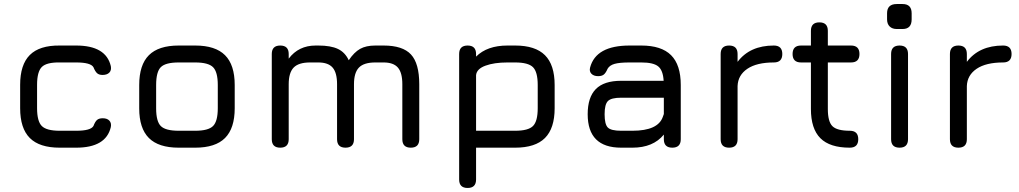

<svg xmlns="http://www.w3.org/2000/svg" viewBox="-20 -733 5058 953"><path d="M276 0Q176 0 128 -48Q80 -96 80 -196V-312Q80 -412 128 -460Q176 -508 276 -507H358Q506 -507 530 -405Q534 -384 522.5 -372.5Q511 -361 489 -361Q471 -361 461.5 -370Q452 -379 444 -399Q431 -423 358 -423H276Q211 -424 187.5 -400.5Q164 -377 164 -312V-196Q164 -131 187.5 -107.5Q211 -84 276 -84H358Q431 -84 444 -108Q452 -129 461.5 -137.5Q471 -146 490 -146Q512 -146 523 -134Q534 -122 530 -102Q506 0 358 0Z M867 0Q767 0 719 -48Q671 -96 671 -195V-311Q671 -411 719 -459Q767 -507 867 -507H949Q1049 -507 1097 -459Q1145 -411 1145 -311V-196Q1145 -96 1097 -48Q1049 0 949 0ZM755 -195Q755 -130 778.5 -107Q802 -84 867 -84H949Q1014 -84 1037.5 -107.5Q1061 -131 1061 -196V-311Q1061 -376 1037.5 -399.5Q1014 -423 949 -423H867Q802 -423 778.5 -400Q755 -377 755 -311Z M1413 -42Q1413 0 1371 0Q1329 0 1329 -42V-465Q1329 -507 1371 -507Q1413 -507 1413 -465V-442Q1462 -507 1547 -507H1560Q1622 -507 1657.5 -490Q1693 -473 1711 -434Q1738 -474 1767.5 -490.5Q1797 -507 1843 -507H1884Q1979 -507 2020 -462.5Q2061 -418 2061 -315V-42Q2061 0 2019 0Q1977 0 1977 -42V-315Q1977 -372 1955 -397.5Q1933 -423 1884 -423H1843Q1786 -423 1761.5 -397.5Q1737 -372 1737 -315V-42Q1737 0 1695 0Q1653 0 1653 -42V-315Q1653 -372 1631 -397.5Q1609 -423 1560 -423H1519Q1462 -423 1437.5 -397.5Q1413 -372 1413 -315Z M2343 0V158Q2343 200 2301 200Q2259 200 2259 158V-465Q2259 -507 2301 -507Q2343 -507 2343 -465V-452Q2398 -507 2499 -507H2537Q2637 -507 2685 -459Q2733 -411 2733 -311V-196Q2733 -96 2685 -48Q2637 0 2537 0ZM2499 -423Q2433 -423 2389.5 -407Q2346 -391 2343 -360V-84H2537Q2602 -84 2625.5 -107.5Q2649 -131 2649 -196V-311Q2649 -376 2625.5 -399.5Q2602 -423 2537 -423Z M3063 0Q2897 0 2897 -166Q2897 -250 2937.5 -291Q2978 -332 3063 -332H3274Q3271 -384 3247 -403.5Q3223 -423 3163 -423H3105Q3055 -423 3030.5 -416Q3006 -409 2996 -392Q2987 -371 2977 -363Q2967 -355 2949 -355Q2927 -355 2915.5 -367Q2904 -379 2909 -398Q2938 -507 3105 -507H3163Q3263 -507 3311 -459Q3359 -411 3359 -311V-42Q3359 0 3317 0Q3275 0 3275 -42V-65Q3222 0 3119 0ZM3119 -84Q3246 -84 3270 -153Q3271 -155 3272.5 -160Q3274 -165 3275 -167V-248H3063Q3014 -248 2997.5 -231.5Q2981 -215 2981 -166Q2981 -116 2997 -100Q3013 -84 3063 -84Z M3641 -42Q3641 0 3599 0Q3557 0 3557 -42V-465Q3557 -507 3599 -507Q3641 -507 3641 -465V-426Q3702 -507 3821 -507Q3863 -507 3863 -465Q3863 -423 3821 -423Q3736 -423 3689.5 -391.5Q3643 -360 3641 -306Z M4198 0Q4099 0 4052 -47Q4005 -94 4005 -192V-423H3956Q3914 -423 3914 -465Q3914 -507 3956 -507H4005V-580Q4005 -622 4047 -622Q4089 -622 4089 -580V-507H4204Q4246 -507 4246 -465Q4246 -423 4204 -423H4089V-192Q4089 -129 4112 -106.5Q4135 -84 4198 -84Q4240 -84 4240 -42Q4240 0 4198 0Z M4431 -589Q4409 -589 4396 -601.5Q4383 -614 4383 -637V-667Q4383 -713 4431 -713H4460Q4505 -713 4505 -667V-637Q4505 -589 4460 -589ZM4403 -42V-465Q4403 -507 4445 -507Q4487 -507 4487 -465V-42Q4487 0 4445 0Q4403 0 4403 -42Z M4779 -42Q4779 0 4737 0Q4695 0 4695 -42V-465Q4695 -507 4737 -507Q4779 -507 4779 -465V-426Q4840 -507 4959 -507Q5001 -507 5001 -465Q5001 -423 4959 -423Q4874 -423 4827.5 -391.5Q4781 -360 4779 -306Z"/></svg>

Font: Jura
Style: Bold
Weight: 700
Designer: Daniel Johnson, Alexei Vanyashin
Foundry: Daniel Johnson
Version: Version 5.103